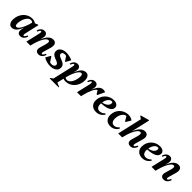

<svg xmlns="http://www.w3.org/2000/svg" viewBox="439 -2629 4727 4727"><g transform="rotate(45 2802.5 -265.0)"><path d="M142 14Q87 14 55.5 -29Q24 -72 24 -146Q24 -221 48.5 -286.5Q73 -352 117.5 -401.5Q162 -451 220.5 -478.5Q279 -506 347 -506Q422 -506 474 -467L543 -497H567L483 -129Q466 -53 495 -53Q511 -53 525 -70.5Q539 -88 558 -130L588 -119Q570 -56 530.5 -21Q491 14 437 14Q379 14 354.5 -26.5Q330 -67 347 -138L361 -201H359Q313 -87 261.5 -36.5Q210 14 142 14ZM169 -156Q169 -81 213 -81Q247 -81 283 -124Q319 -167 352.5 -245Q386 -323 413 -427Q393 -456 351 -456Q307 -456 273.5 -427Q240 -398 216.5 -352.5Q193 -307 181 -255Q169 -203 169 -156Z M644 0 728 -363Q745 -439 716 -439Q688 -439 659 -364L629 -372Q645 -435 684 -470.5Q723 -506 775 -506Q830 -506 855.5 -468Q881 -430 867 -368L847 -284H849Q939 -506 1078 -506Q1149 -506 1174 -455.5Q1199 -405 1174 -317L1120 -129Q1109 -94 1112.5 -73.5Q1116 -53 1132 -53Q1148 -53 1162 -70.5Q1176 -88 1195 -130L1225 -119Q1207 -56 1167.5 -21Q1128 14 1074 14Q1012 14 987 -25.5Q962 -65 981 -132L1027 -292Q1061 -411 1005 -411Q969 -411 930 -365.5Q891 -320 855.5 -238.5Q820 -157 793 -48L782 0Z M1476 14Q1414 14 1352 -4Q1290 -22 1248 -53L1316 -177H1337L1416 -53Q1441 -43 1475 -43Q1517 -43 1544 -62.5Q1571 -82 1571 -113Q1571 -139 1553 -155.5Q1535 -172 1506.5 -183.5Q1478 -195 1446 -207Q1414 -219 1385.5 -236.5Q1357 -254 1339 -282Q1321 -310 1321 -353Q1321 -398 1348 -432.5Q1375 -467 1423.5 -486.5Q1472 -506 1535 -506Q1590 -506 1648 -492.5Q1706 -479 1750 -456L1680 -329H1658L1585 -442Q1563 -449 1535 -449Q1497 -449 1474 -432Q1451 -415 1451 -388Q1451 -361 1469 -344Q1487 -327 1515.5 -315Q1544 -303 1576.5 -290.5Q1609 -278 1637.5 -261Q1666 -244 1684 -217Q1702 -190 1702 -148Q1702 -73 1641 -29.5Q1580 14 1476 14Z M1688 235 1692 218 1758 169 1880 -363Q1897 -439 1868 -439Q1840 -439 1811 -364L1781 -372Q1797 -435 1836 -470.5Q1875 -506 1927 -506Q1982 -506 2007.5 -468Q2033 -430 2019 -368L2001 -291H2003Q2050 -405 2101 -455.5Q2152 -506 2221 -506Q2276 -506 2307.5 -463Q2339 -420 2339 -346Q2339 -270 2314 -204.5Q2289 -139 2245 -90Q2201 -41 2142 -13.5Q2083 14 2015 14Q1972 14 1935 0L1895 172L2002 219L1998 235ZM2149 -411Q2116 -411 2080 -367.5Q2044 -324 2010 -246.5Q1976 -169 1950 -65Q1970 -36 2012 -36Q2055 -36 2089 -64.5Q2123 -93 2146 -139Q2169 -185 2181 -237Q2193 -289 2193 -336Q2193 -411 2149 -411Z M2406 0 2490 -363Q2507 -439 2478 -439Q2450 -439 2421 -364L2391 -372Q2407 -435 2446 -470.5Q2485 -506 2537 -506Q2592 -506 2617.5 -468Q2643 -430 2629 -368L2614 -304H2616Q2661 -413 2709.5 -459.5Q2758 -506 2828 -506Q2863 -506 2895 -489L2807 -304H2785L2724 -398Q2679 -374 2635.5 -285Q2592 -196 2557 -55L2544 0Z M3079 14Q2983 14 2927.5 -39Q2872 -92 2872 -183Q2872 -251 2896 -309.5Q2920 -368 2963.5 -412Q3007 -456 3065 -481Q3123 -506 3189 -506Q3257 -506 3298 -476Q3339 -446 3339 -396Q3339 -319 3256.5 -275.5Q3174 -232 3018 -226Q3017 -211 3017 -197Q3017 -132 3045.5 -96.5Q3074 -61 3127 -61Q3208 -61 3266 -127L3293 -108Q3214 14 3079 14ZM3170 -450Q3134 -450 3103.5 -425.5Q3073 -401 3051.5 -358Q3030 -315 3022 -260Q3101 -272 3152 -312.5Q3203 -353 3203 -411Q3203 -450 3170 -450Z M3574 14Q3484 14 3431.5 -39Q3379 -92 3379 -183Q3379 -251 3403 -309.5Q3427 -368 3470.5 -412Q3514 -456 3572 -481Q3630 -506 3696 -506Q3783 -506 3847 -457L3771 -329H3750L3680 -447Q3636 -444 3601 -410.5Q3566 -377 3545 -323Q3524 -269 3524 -202Q3524 -135 3551.5 -98.5Q3579 -62 3628 -62Q3707 -62 3757 -132L3785 -116Q3755 -54 3700 -20Q3645 14 3574 14Z M3841 0 3988 -642 3918 -688 3923 -707 4130 -765H4154L4044 -284H4046Q4136 -506 4275 -506Q4345 -506 4370.5 -455.5Q4396 -405 4370 -317L4316 -129Q4306 -94 4309.5 -73.5Q4313 -53 4329 -53Q4344 -53 4358.5 -70.5Q4373 -88 4392 -130L4421 -119Q4404 -56 4364.5 -21Q4325 14 4271 14Q4208 14 4183.5 -24.5Q4159 -63 4179 -132L4225 -292Q4259 -411 4202 -411Q4165 -411 4126.5 -365.5Q4088 -320 4052.5 -238.5Q4017 -157 3990 -48L3979 0Z M4684 14Q4588 14 4532.5 -39Q4477 -92 4477 -183Q4477 -251 4501 -309.5Q4525 -368 4568.5 -412Q4612 -456 4670 -481Q4728 -506 4794 -506Q4862 -506 4903 -476Q4944 -446 4944 -396Q4944 -319 4861.5 -275.5Q4779 -232 4623 -226Q4622 -211 4622 -197Q4622 -132 4650.5 -96.5Q4679 -61 4732 -61Q4813 -61 4871 -127L4898 -108Q4819 14 4684 14ZM4775 -450Q4739 -450 4708.5 -425.5Q4678 -401 4656.5 -358Q4635 -315 4627 -260Q4706 -272 4757 -312.5Q4808 -353 4808 -411Q4808 -450 4775 -450Z M5003 0 5087 -363Q5104 -439 5075 -439Q5047 -439 5018 -364L4988 -372Q5004 -435 5043 -470.5Q5082 -506 5134 -506Q5189 -506 5214.5 -468Q5240 -430 5226 -368L5206 -284H5208Q5298 -506 5437 -506Q5508 -506 5533 -455.5Q5558 -405 5533 -317L5479 -129Q5468 -94 5471.5 -73.5Q5475 -53 5491 -53Q5507 -53 5521 -70.5Q5535 -88 5554 -130L5584 -119Q5566 -56 5526.5 -21Q5487 14 5433 14Q5371 14 5346 -25.5Q5321 -65 5340 -132L5386 -292Q5420 -411 5364 -411Q5328 -411 5289 -365.5Q5250 -320 5214.5 -238.5Q5179 -157 5152 -48L5141 0Z"/></g></svg>

Font: Platypi SemiBold
Style: Italic
Weight: 600
Italic angle: -13°
Designer: David Sargent
Foundry: Bolt Cutter Type
Version: Version 1.200; ttfautohint (v1.8.4.7-5d5b)